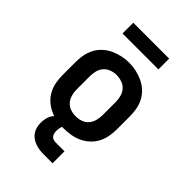

<svg xmlns="http://www.w3.org/2000/svg" viewBox="-267 -830 1135 1135"><g transform="rotate(45 300.0 -262.5)"><path d="M300 8Q270 8 240.5 3Q211 -2 184 -14.5Q157 -27 134.5 -47.5Q112 -68 98 -94.5Q84 -121 78.5 -150.5Q73 -180 73 -210V-320Q73 -350 78.5 -379.5Q84 -409 98 -435.5Q112 -462 134.5 -482.5Q157 -503 184 -515.5Q211 -528 240.5 -534.5Q270 -541 300 -541Q330 -541 359.5 -534.5Q389 -528 416 -515.5Q443 -503 465.5 -482.5Q488 -462 502 -435.5Q516 -409 521.5 -379.5Q527 -350 527 -320V-210Q527 -180 521.5 -150.5Q516 -121 502 -94.5Q488 -68 465.5 -47.5Q443 -27 416 -14.5Q389 -2 359.5 3Q330 8 300 8ZM300 -93Q323 -93 345 -100.5Q367 -108 381.5 -125.5Q396 -143 402 -165Q408 -187 408 -210V-320Q408 -343 402 -365.5Q396 -388 381 -405Q366 -422 343.5 -429.5Q321 -437 299 -437Q276 -437 254.5 -429Q233 -421 218 -404Q203 -387 197.5 -365Q192 -343 192 -320V-210Q192 -187 198 -165Q204 -143 218.5 -125.5Q233 -108 255 -100.5Q277 -93 300 -93ZM400 200H325Q307 200 289.5 197.5Q272 195 255 189Q238 183 223.5 172.5Q209 162 199 147Q189 132 185 114.5Q181 97 181 79Q181 63 184 47.5Q187 32 194 18Q201 4 212.5 -7.5Q224 -19 238.5 -26Q253 -33 268.5 -35.5Q284 -38 300 -38V0Q293 0 289 6.5Q285 13 283.5 20Q282 27 281 34Q280 41 280 48Q280 57 282 67Q284 77 290 85Q296 93 305.5 96.5Q315 100 325 100H400ZM450 -635H150V-725H450Z"/></g></svg>

Font: Iosevka Curly Extended
Style: Bold
Weight: 700
Width: 7
Monospace: yes
Designer: Belleve Invis
Foundry: Belleve Invis
Version: Version 11.1.0; ttfautohint (v1.8.3)